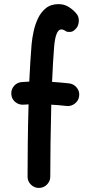

<svg xmlns="http://www.w3.org/2000/svg" viewBox="-20 -861 437 938"><path d="M35.2 -400.9Q33.7 -423.8 48.6 -441.2Q63.5 -458.5 86.4 -460Q104.5 -461.4 123 -462.4Q125.5 -512.7 128.2 -559.1Q130.9 -605.5 134.3 -644Q136.7 -671.9 143.8 -705.8Q150.9 -739.7 165.3 -770.5Q179.7 -801.3 204.1 -821Q228.5 -840.8 265.6 -840.8Q293.5 -840.8 315.2 -827.4Q336.9 -814 352.1 -795.9Q366.2 -780.3 365 -757.8Q363.8 -735.4 352.5 -722.7Q339.8 -708 328.4 -705.8Q316.9 -703.6 305.2 -706.5Q290 -717.3 279.8 -717.3Q252 -717.3 244.6 -634.3Q241.7 -598.1 239 -554Q236.3 -509.8 234.4 -460.9Q273.9 -458.5 317.9 -453.6Q340.8 -450.7 355.2 -432.6Q369.6 -414.6 366.7 -392.1Q364.3 -369.6 345.9 -355.2Q327.6 -340.8 305.2 -343.3Q267.6 -347.7 230.5 -349.6Q228 -254.4 226.8 -161.1Q225.6 -67.9 225.6 2Q225.6 24.4 209.2 40.8Q192.9 57.1 169.9 57.1Q147.5 57.1 131.1 41Q114.7 24.9 114.7 2Q114.7 -68.4 115.7 -161.6Q116.7 -254.9 119.6 -351.1Q106.9 -350.6 94.7 -349.6Q71.8 -348.1 54.2 -363Q36.6 -377.9 35.2 -400.9Z"/></svg>

Font: Mikhak-FD SemiBold
Style: Regular
Weight: 600
Designer: Amin Abedi
Version: Version 3.2